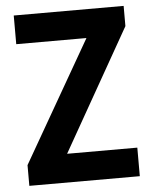

<svg xmlns="http://www.w3.org/2000/svg" viewBox="-52 -754 633 798"><g transform="rotate(-5 265.0 -355.5)"><path d="M206.1 -119.1H499V0H38.1V-86.4L328.1 -591.3H35.2V-710.9H493.7V-626.5Z"/></g></svg>

Font: Roboto Condensed
Style: Bold
Weight: 700
Designer: Google
Version: Version 2.134; 2016